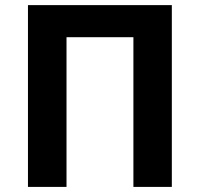

<svg xmlns="http://www.w3.org/2000/svg" viewBox="-20 -734 785 754"><path d="M654.8 0H503.9V-587.9H241.2V0H89.8V-713.9H654.8Z"/></svg>

Font: Zoram GWebM
Style: Bold
Weight: 700
Foundry: Ascender Corporation
Version: Version 1.000